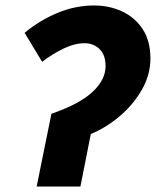

<svg xmlns="http://www.w3.org/2000/svg" viewBox="-20 -682 570 702"><path d="M114 0 168 -266Q272 -302 319 -346.5Q366 -391 366 -440Q366 -482 343.5 -503Q321 -524 290 -524Q253 -524 212.5 -504.5Q172 -485 134 -456L70 -562Q124 -607 189.5 -634.5Q255 -662 324 -662Q380 -662 427 -640Q474 -618 502 -575Q530 -532 530 -468Q530 -409 499 -354.5Q468 -300 418 -257.5Q368 -215 312 -192L274 0Z"/></svg>

Font: Source Sans 3 Black
Style: Italic
Weight: 900
Italic angle: -11°
Designer: Paul D. Hunt
Foundry: Adobe
Version: Version 3.052;hotconv 1.1.0;makeotfexe 2.6.0